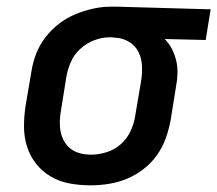

<svg xmlns="http://www.w3.org/2000/svg" viewBox="-20 -548 652 576"><path d="M252 8Q220 8 189.5 2.5Q159 -3 133 -18Q107 -33 88.5 -56.5Q70 -80 61 -108.5Q52 -137 52 -168.5Q52 -200 57 -232L74 -332Q78 -359 88 -385.5Q98 -412 115.5 -435Q133 -458 156 -476Q179 -494 205.5 -505Q232 -516 259 -522Q286 -528 313 -528H331L612 -520L597 -428L474 -431Q487 -418 495.5 -401.5Q504 -385 508.5 -366.5Q513 -348 512.5 -328Q512 -308 508 -288L492 -188Q487 -161 477.5 -134Q468 -107 451.5 -83.5Q435 -60 411.5 -41.5Q388 -23 361.5 -12Q335 -1 307 3.5Q279 8 252 8ZM253 -84Q276 -84 300 -91.5Q324 -99 343 -116Q362 -133 372.5 -156.5Q383 -180 386 -203L403 -303Q407 -326 406 -349.5Q405 -373 395.5 -392Q386 -411 367 -422.5Q348 -434 325 -435L316 -436H308Q285 -436 262 -427Q239 -418 220.5 -401Q202 -384 192.5 -362Q183 -340 179 -317L163 -217Q160 -201 159.5 -184.5Q159 -168 162 -152.5Q165 -137 173 -123.5Q181 -110 193 -101Q205 -92 220.5 -88Q236 -84 253 -84Z"/></svg>

Font: Iosevka Semibold Extended
Style: Italic
Weight: 600
Width: 7
Italic angle: -9°
Monospace: yes
Designer: Belleve Invis
Foundry: Belleve Invis
Version: Version 32.5.0; ttfautohint (v1.8.4)